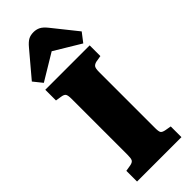

<svg xmlns="http://www.w3.org/2000/svg" viewBox="-309 -1005 1040 1040"><g transform="rotate(-45 211.0 -484.5)"><path d="M41 0V-82L77 -88Q97 -92 102 -102.5Q107 -113 107 -138V-568Q107 -594 101 -603.5Q95 -613 73 -616L41 -621V-703H381V-621L345 -615Q328 -611 321.5 -601.5Q315 -592 315 -565V-135Q315 -109 320.5 -100.5Q326 -92 347 -88L381 -82V0ZM62 -735 21 -786 140 -927Q160 -951 176.5 -960Q193 -969 217 -969Q237 -969 254.5 -960.5Q272 -952 292 -927L404 -787L364 -735L213 -826Z"/></g></svg>

Font: Literata 18pt ExtraBold
Style: Regular
Weight: 800
Designer: Latin by Veronika Burian and Jose Scaglione. Greek by Irene Vlachou. Cyrillic by Vera Evstafieva.
Foundry: TypeTogether
Version: Version 3.103;gftools[0.9.29]